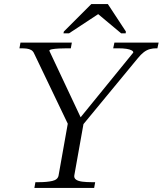

<svg xmlns="http://www.w3.org/2000/svg" viewBox="-20 -918 795 938"><path d="M148 0 153 -28H171Q209 -28 235.5 -34Q262 -40 266 -60L314 -330L320 -295L147 -656Q142 -668 132.5 -673.5Q123 -679 110.5 -680.5Q98 -682 81 -682H75L80 -710H331L326 -682H307Q288 -682 268 -681Q248 -680 234.5 -677.5Q221 -675 221 -670L381 -330L360 -328L631 -661Q632 -667 623 -672Q614 -677 597.5 -679.5Q581 -682 557 -682H533L539 -710H755L749 -682H743Q727 -682 712 -678Q697 -674 682.5 -663Q668 -652 652 -632L374 -295L391 -330L343 -61Q341 -48 351.5 -40.5Q362 -33 382.5 -30.5Q403 -28 427 -28H445L440 0ZM507 -898H426L292 -764L290 -755H317L472 -857H450L572 -755H594L595 -764Z"/></svg>

Font: Roboto Serif 120pt Expanded Light
Style: Italic
Weight: 300
Width: 7
Italic angle: -10°
Designer: Greg Gazdowicz
Foundry: Commercial Type
Version: Version 1.008